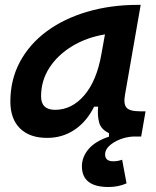

<svg xmlns="http://www.w3.org/2000/svg" viewBox="-20 -542 626 769"><path d="M414.6 207Q308.1 207 308.1 124Q308.1 86.4 335 54.9Q361.8 23.4 416.5 5.4V-8.8Q384.8 -23.4 377.2 -51Q369.6 -78.6 373 -114.7H356.9Q327.1 -54.7 278.6 -22.2Q230 10.3 168.9 10.3Q98.6 10.3 60.1 -27.8Q21.5 -65.9 21.5 -135.3Q21.5 -223.1 60.1 -294.7Q98.6 -366.2 167.7 -417Q236.8 -467.8 330.1 -495.1Q423.3 -522.5 532.2 -522.5H543.5L480.5 -161.6Q474.1 -125.5 486.8 -110.8Q499.5 -96.2 541 -96.2H563L545.4 4.9H511.7Q483.4 6.8 458 17.3Q432.6 27.8 416.7 43.2Q400.9 58.6 400.9 76.2Q400.9 104 433.6 104Q451.7 104 469.2 97.7L486.8 192.4Q454.1 207 414.6 207ZM200.7 -102.1Q267.6 -102.1 317.6 -160.4Q367.7 -218.8 386.2 -325.7L400.4 -404.3Q326.7 -392.1 268.8 -356.9Q210.9 -321.8 177.7 -270.3Q144.5 -218.8 144.5 -156.2Q144.5 -102.1 200.7 -102.1Z"/></svg>

Font: Cascadia Mono NF SemiBold
Style: Italic
Weight: 600
Italic angle: -10°
Monospace: yes
Designer: Aaron Bell
Foundry: Saja Typeworks
Version: Version 2404.023; ttfautohint (v1.8.4)